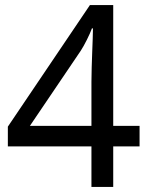

<svg xmlns="http://www.w3.org/2000/svg" viewBox="-20 -738 591 758"><path d="M341 -160H11V-238L335 -718H427V-241H531V-160H427V0H341ZM341 -241V-415Q341 -442 342 -472Q343 -502 344 -531Q345 -560 346 -585Q347 -610 347 -626H343Q336 -607 323 -581Q310 -555 299 -538L98 -241Z"/></svg>

Font: lhindi15
Style: Regular
Weight: 400
Designer: Jelle Bosma - Monotype Design Team
Foundry: Monotype Imaging Inc.
Version: Version 2.006